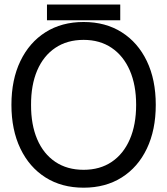

<svg xmlns="http://www.w3.org/2000/svg" viewBox="-20 -829 749 860"><path d="M677.7 -359.4Q677.7 -247.1 637.9 -163.6Q598.1 -80.1 525.4 -34.2Q452.6 11.7 354.5 11.7Q256.3 11.7 183.8 -34.2Q111.3 -80.1 71.3 -163.6Q31.2 -247.1 31.2 -359.4Q31.2 -472.2 71.3 -555.4Q111.3 -638.7 183.8 -684.6Q256.3 -730.5 354.5 -730.5Q452.6 -730.5 525.1 -684.6Q597.7 -638.7 637.7 -555.4Q677.7 -472.2 677.7 -359.4ZM589.8 -359.4Q589.8 -448.2 561.3 -513.7Q532.7 -579.1 480 -614.7Q427.2 -650.4 354.5 -650.4Q280.8 -650.4 227.8 -614.7Q174.8 -579.1 146.7 -513.7Q118.7 -448.2 119.1 -359.4Q118.7 -270.5 146.7 -205.1Q174.8 -139.6 227.8 -104Q280.8 -68.4 354.5 -68.4Q427.7 -68.4 480.5 -104Q533.2 -139.6 561.5 -205.1Q589.8 -270.5 589.8 -359.4ZM518.6 -808.6V-738.3H190.4V-808.6Z"/></svg>

Font: Inter Display V
Style: Regular
Weight: 400
Designer: Rasmus Andersson
Foundry: rsms
Version: Version 3.015;git-src